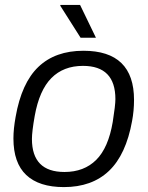

<svg xmlns="http://www.w3.org/2000/svg" viewBox="-20 -743 596 775"><path d="M305.2 -590.8 223.1 -720.2 224.1 -723.1H303.2L367.2 -590.8ZM237.8 12.2Q137.7 12.2 85.9 -36.6Q34.2 -85.4 34.2 -184.1Q34.2 -222.7 43 -271Q66.9 -408.2 135 -473.1Q203.1 -538.1 316.9 -538.1Q521 -538.1 521 -339.8Q521 -295.9 513.2 -254.9Q488.8 -118.7 419.9 -53.2Q351.1 12.2 237.8 12.2ZM240.2 -48.8Q319.3 -48.8 368.4 -97.7Q417.5 -146.5 435.1 -251Q445.8 -318.4 445.8 -342.8Q445.8 -477.1 314.9 -477.1Q236.3 -477.1 187.5 -428Q138.7 -378.9 120.1 -274.9Q108.9 -211.4 108.9 -182.1Q108.9 -48.8 240.2 -48.8Z"/></svg>

Font: Archivo Light
Style: Italic
Weight: 300
Italic angle: -10°
Designer: Hector Gatti
Foundry: Omnibus-Type
Version: Version 2.001